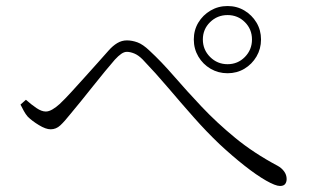

<svg xmlns="http://www.w3.org/2000/svg" viewBox="-20 -695 1040 637"><path d="M735 -452Q704 -452 678.5 -467Q653 -482 638 -507.5Q623 -533 623 -564Q623 -595 638 -620Q653 -645 678.5 -660Q704 -675 735 -675Q766 -675 791 -660Q816 -645 831 -620Q846 -595 846 -564Q846 -533 831 -507.5Q816 -482 791 -467Q766 -452 735 -452ZM909 -78Q894 -78 862.5 -96Q831 -114 791 -145.5Q751 -177 708 -217Q665 -258 623 -305.5Q581 -353 539 -402.5Q497 -452 453 -498Q439 -512 425.5 -517.5Q412 -523 401 -523Q392 -523 382.5 -516.5Q373 -510 361 -497Q348 -482 328.5 -458.5Q309 -435 288.5 -409Q268 -383 248 -358.5Q228 -334 213 -316Q194 -292 180 -279Q166 -266 148 -266Q132 -266 109 -280Q86 -294 72 -308Q65 -316 59 -327Q53 -338 48 -348L66 -364Q84 -348 101 -336.5Q118 -325 132 -325Q142 -325 154 -332Q166 -339 178 -350Q195 -366 216 -389Q237 -412 260 -437.5Q283 -463 304 -486.5Q325 -510 340 -527Q354 -543 369 -552Q384 -561 401 -561Q418 -561 436 -554.5Q454 -548 476 -527Q515 -491 557 -442.5Q599 -394 649 -341Q699 -288 760.5 -237.5Q822 -187 901 -145Q914 -138 922.5 -126.5Q931 -115 931 -101Q931 -91 926 -84.5Q921 -78 909 -78ZM735 -482Q769 -482 792.5 -506Q816 -530 816 -564Q816 -598 792.5 -621.5Q769 -645 735 -645Q701 -645 677 -621.5Q653 -598 653 -564Q653 -530 677 -506Q701 -482 735 -482Z"/></svg>

Font: Noto Serif JP ExtraLight ExtraLight
Style: Regular
Weight: 250
Version: Version 2.003-H1;hotconv 1.1.1;makeotfexe 2.6.0